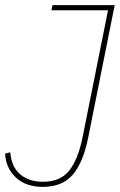

<svg xmlns="http://www.w3.org/2000/svg" viewBox="-37 -718 469 750"><path d="M411 -698 307 -178Q288 -84 247.5 -36Q207 12 130 12Q64 12 25 -24.5Q-14 -61 -17 -118L3 -123Q8 -65 42.5 -36.5Q77 -8 130 -8Q200 -8 234.5 -53Q269 -98 286 -184L385 -678H164L168 -698Z"/></svg>

Font: IBM Plex Sans Condensed Thin
Style: Italic
Weight: 100
Width: 3
Italic angle: -11°
Designer: Mike Abbink, Paul van der Laan, Pieter van Rosmalen
Foundry: Bold Monday
Version: Version 1.3